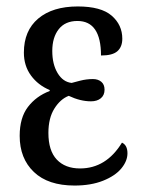

<svg xmlns="http://www.w3.org/2000/svg" viewBox="-20 -565 438 595"><path d="M41 -144Q41 -200 66.5 -233.5Q92 -267 134 -283V-286Q98 -301 76 -331Q54 -361 54 -402Q54 -470 98.5 -507.5Q143 -545 221 -545Q293 -545 326 -516.5Q359 -488 359 -445Q359 -420 344 -406.5Q329 -393 293 -393Q293 -500 220 -500Q182 -500 162 -474.5Q142 -449 142 -407Q142 -366 158.5 -338.5Q175 -311 202 -308Q209 -310 228.5 -315Q248 -320 268 -320Q284 -320 294 -311.5Q304 -303 304 -287Q304 -270 292.5 -260.5Q281 -251 262 -251Q229 -251 193 -268Q167 -258 148.5 -228.5Q130 -199 130 -153Q130 -98 156 -70.5Q182 -43 228 -43Q309 -43 358 -123Q375 -115 375 -90Q375 -66 356 -43Q337 -20 299.5 -5Q262 10 211 10Q129 10 85 -32Q41 -74 41 -144Z"/></svg>

Font: Noto Serif Cond
Style: Regular
Weight: 400
Width: 3
Designer: Monotype Design Team
Foundry: Monotype Imaging Inc.
Version: Version 1.001